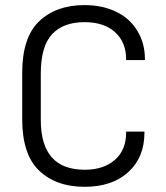

<svg xmlns="http://www.w3.org/2000/svg" viewBox="-20 -719 644 747"><path d="M131.8 -55.7Q66.4 -118.2 66.4 -255.9V-434.6Q66.4 -573.2 131.8 -635.7Q198.2 -699.2 308.6 -699.2Q378.9 -699.2 432.6 -672.9Q485.4 -647.5 514.6 -598.6Q543.9 -550.8 543.9 -488.3V-485.4H470.7V-488.3Q470.7 -554.7 427.7 -593.8Q384.8 -632.8 308.6 -632.8Q226.6 -632.8 182.6 -585.9Q138.7 -539.1 138.7 -431.6V-252Q138.7 -58.6 309.6 -58.6Q383.8 -58.6 427.7 -97.7Q470.7 -135.7 470.7 -203.1V-207H542V-203.1Q542 -106.4 478.5 -48.8Q416 7.8 308.6 7.8Q198.2 7.8 131.8 -55.7Z"/></svg>

Font: DINish
Style: Regular
Weight: 400
Designer: Bert Driehuis
Foundry: Playbeing
Version: Version 3.008; git-95204e4c-release